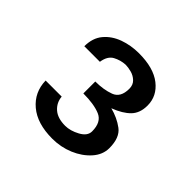

<svg xmlns="http://www.w3.org/2000/svg" viewBox="-100 -787 545 545"><g transform="rotate(45 172.5 -514.0)"><path d="M169.9 -340.8Q109.4 -340.8 75.2 -369.6Q41 -398.4 40 -444.3H104.5Q106.4 -421.9 123 -407.2Q139.6 -392.6 169.9 -392.6Q190.4 -392.6 212.9 -404.8Q235.4 -417 235.4 -435.5Q235.4 -472.7 210 -483.4Q184.6 -494.1 141.6 -494.1V-542Q174.8 -542 199.7 -551.3Q224.6 -560.5 224.6 -595.7Q224.6 -611.3 214.8 -620.6Q205.1 -629.9 191.9 -633.3Q178.7 -636.7 168.9 -636.7Q149.4 -635.7 132.3 -626.5Q115.2 -617.2 111.3 -590.8H48.8Q48.8 -624 66.4 -645Q84 -666 112.3 -676.3Q140.6 -686.5 172.9 -686.5Q231.4 -686.5 263.2 -661.6Q294.9 -636.7 294.9 -598.6Q294.9 -568.4 277.8 -550.8Q260.7 -533.2 227.5 -520.5Q257.8 -512.7 280.8 -495.6Q303.7 -478.5 303.7 -436.5Q303.7 -410.2 284.2 -388.2Q264.6 -366.2 234.4 -353.5Q204.1 -340.8 169.9 -340.8Z"/></g></svg>

Font: Padauk Book
Style: Regular
Weight: 400
Designer: Debbi Hosken, Becca Hirsbrunner Spalinger
Foundry: SIL International
Version: Version 5.000